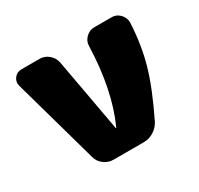

<svg xmlns="http://www.w3.org/2000/svg" viewBox="-117 -662 832 803"><g transform="rotate(-30 298.5 -260.0)"><path d="M508 -520Q531 -520 547.5 -503Q564 -486 564 -463Q559 -358 533.5 -268Q508 -178 446 -51Q434 -28 411.5 -14Q389 0 363 0H217Q192 0 171.5 -15.5Q151 -31 145 -55L30 -465Q24 -485 37 -502.5Q50 -520 72 -520H160Q184 -520 203 -504Q222 -488 227 -464L291 -111Q291 -110 292 -110Q294 -110 294 -111Q359 -253 366 -463Q366 -486 383.5 -503Q401 -520 424 -520Z"/></g></svg>

Font: Rounded Mplus 1c Black
Style: Regular
Weight: 900
Version: Version 1.059.20150529